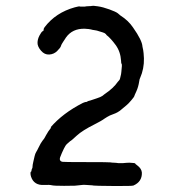

<svg xmlns="http://www.w3.org/2000/svg" viewBox="-20 -464 587 655"><path d="M391 -411Q418 -394 434 -370Q465 -326 466 -305Q467 -300 468.5 -293Q470 -286 471 -265Q472 -230 458 -198Q456 -195 455 -187Q452 -167 445 -152Q438 -137 438 -135.5Q438 -134 428 -122Q418 -110 411 -104.5Q404 -99 393 -89.5Q382 -80 367.5 -75Q353 -70 345.5 -65Q338 -60 336 -59Q334 -58 331 -55.5Q328 -53 303 -40Q261 -19 242 -1.5Q223 16 222 16Q221 16 216 20.5Q211 25 207.5 28Q204 31 198 43Q192 55 191 58Q190 61 187 68Q179 85 193 88Q196 89 275.5 89Q355 89 358 90Q361 91 367.5 91Q374 91 376 91.5Q378 92 383.5 92.5Q389 93 399.5 92.5Q410 92 411 91.5Q412 91 421 91Q441 92 441 93.5Q441 95 448 100Q463 111 464 125Q465 156 435 169Q430 171 366.5 170.5Q303 170 299 169Q295 168 290.5 168Q286 168 275.5 167Q265 166 259.5 167Q254 168 245.5 168.5Q237 169 235 169.5Q233 170 198.5 170Q164 170 156.5 168Q149 166 131 167Q96 169 86 139Q84 133 84 127.5Q84 122 85.5 122Q87 122 87.5 117.5Q88 113 89.5 111Q91 109 91 104Q91 99 93.5 88.5Q96 78 98 69Q100 60 103.5 54.5Q107 49 112 38.5Q117 28 118.5 26Q120 24 123 19Q126 14 126.5 14Q127 14 129 11Q131 8 132 6.5Q133 5 134.5 2Q136 -1 137.5 -3.5Q139 -6 139 -6Q139 -6 141.5 -10Q144 -14 144 -14.5Q144 -15 149.5 -22Q155 -29 154.5 -29.5Q154 -30 152 -29Q194 -78 263 -113Q273 -117 273 -116Q273 -115 277.5 -117.5Q282 -120 283.5 -120Q285 -120 287.5 -121Q290 -122 290.5 -122Q291 -122 293.5 -123Q296 -124 310 -128.5Q324 -133 329.5 -137Q335 -141 337 -143Q367 -163 382 -185Q384 -187 386.5 -190Q389 -193 389.5 -196Q390 -199 391.5 -204.5Q393 -210 393 -211Q393 -212 394 -219Q397 -244 395 -246Q393 -248 393 -257Q391 -288 374.5 -310.5Q358 -333 344 -344Q342 -345 342.5 -345.5Q343 -346 342 -347Q337 -352 330.5 -353.5Q324 -355 317.5 -357.5Q311 -360 303 -361Q295 -362 290.5 -363.5Q286 -365 269 -366Q227 -367 205 -336Q204 -334 201.5 -330.5Q199 -327 196.5 -323Q194 -319 191.5 -315Q189 -311 187.5 -306Q186 -301 175 -290Q164 -279 148 -278Q132 -277 120 -291Q108 -305 108 -317.5Q108 -330 114.5 -342.5Q121 -355 125.5 -357.5Q130 -360 129 -362.5Q128 -365 132 -371Q170 -421 235 -439Q250 -443 252 -442Q254 -441 258.5 -441.5Q263 -442 263 -441.5Q263 -441 269 -441.5Q275 -442 275.5 -442.5Q276 -443 284 -443Q292 -443 294 -444Q296 -445 313.5 -442.5Q331 -440 353 -432Q375 -424 381.5 -419Q388 -414 391 -411Z"/></svg>

Font: TT2020 Style E
Style: Regular
Weight: 400
Version: Version 00.2